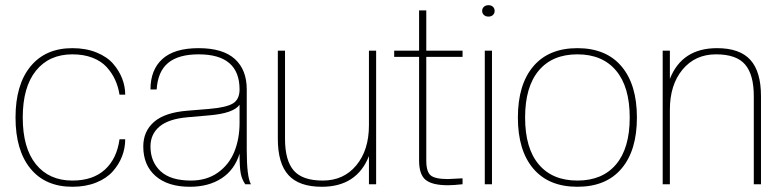

<svg xmlns="http://www.w3.org/2000/svg" viewBox="-20 -712 3021 742"><path d="M259.8 9.8Q155.3 9.8 97.7 -60.5Q40 -130.9 40 -257.8Q40 -384.8 97.9 -455.3Q155.8 -525.9 259.8 -525.9Q312.5 -525.9 353.5 -509Q394.5 -492.2 417.7 -465.1Q440.9 -438 452.4 -407.7Q463.9 -377.4 463.9 -346.2H441.9Q437 -377 425 -403.3Q413.1 -429.7 392.3 -452.6Q371.6 -475.6 337.6 -488.8Q303.7 -502 259.8 -502Q169.9 -502 118.9 -438.7Q67.9 -375.5 67.9 -257.8Q67.9 -140.1 118.9 -77.1Q169.9 -14.2 259.8 -14.2Q338.9 -14.2 385.3 -56.4Q431.6 -98.6 441.9 -173.8H463.9Q463.9 -139.6 451.7 -107.9Q439.5 -76.2 415.5 -49.3Q391.6 -22.5 351.3 -6.3Q311 9.8 259.8 9.8Z M713.9 9.8Q628.9 9.8 581.3 -31.7Q533.7 -73.2 533.7 -146Q533.7 -204.6 575.4 -241Q617.2 -277.3 704.6 -284.2L787.6 -291Q856 -296.9 880.9 -312.7Q905.8 -328.6 905.8 -366.2Q905.8 -502 747.6 -502Q669.9 -502 629.9 -469Q589.8 -436 585.4 -366.2H561.5Q561.5 -442.4 607.7 -484.1Q653.8 -525.9 747.6 -525.9Q841.3 -525.9 887.5 -484.1Q933.6 -442.4 933.6 -366.2V-131.8Q933.6 -28.3 949.7 0H927.7Q914.6 -19 910.2 -42.5Q905.8 -65.9 905.8 -118.2Q886.7 -55.7 836.4 -22.9Q786.1 9.8 713.9 9.8ZM717.8 -14.2Q778.8 -14.2 822 -44.9Q865.2 -75.7 885.5 -125.5Q905.8 -175.3 905.8 -237.8V-307.1Q882.3 -273.9 787.6 -266.1L704.6 -258.8Q631.3 -252.4 596.4 -222.9Q561.5 -193.4 561.5 -146Q561.5 -86.9 600.3 -50.5Q639.2 -14.2 717.8 -14.2Z M1223.6 9.8Q1135.7 9.8 1094.7 -35.4Q1053.7 -80.6 1053.7 -174.8V-516.1H1081.5V-174.8Q1081.5 -92.3 1115 -53.2Q1148.4 -14.2 1227.5 -14.2Q1308.1 -14.2 1356.9 -73Q1405.8 -131.8 1405.8 -228V-516.1H1433.6V0H1405.8V-108.9Q1358.9 9.8 1223.6 9.8Z M1711.4 3.9Q1650.9 3.9 1625.2 -16.6Q1599.6 -37.1 1599.6 -91.8V-492.2H1503.4V-516.1H1599.6V-671.9H1627.4V-516.1H1767.6V-492.2H1627.4V-91.8Q1627.4 -47.9 1644.8 -33.9Q1662.1 -20 1711.4 -20L1767.6 -22.9V0Q1731.4 3.9 1711.4 3.9Z M1881.3 0H1853.5V-516.1H1881.3ZM1885.3 -654.3Q1878.9 -647.9 1867.7 -647.9Q1856.4 -647.9 1849.9 -654.3Q1843.3 -660.6 1843.3 -669.9Q1843.3 -679.2 1849.9 -685.5Q1856.4 -691.9 1867.7 -691.9Q1878.9 -691.9 1885.3 -685.5Q1891.6 -679.2 1891.6 -669.9Q1891.6 -660.6 1885.3 -654.3Z M2381.8 -60.3Q2322.3 9.8 2211.4 9.8Q2100.6 9.8 2041 -60.3Q1981.4 -130.4 1981.4 -257.8Q1981.4 -385.3 2041 -455.6Q2100.6 -525.9 2211.4 -525.9Q2322.3 -525.9 2381.8 -455.6Q2441.4 -385.3 2441.4 -257.8Q2441.4 -130.4 2381.8 -60.3ZM2062 -76.7Q2114.7 -14.2 2211.4 -14.2Q2308.1 -14.2 2360.8 -76.7Q2413.6 -139.2 2413.6 -257.8Q2413.6 -376.5 2360.8 -439.2Q2308.1 -502 2211.4 -502Q2114.7 -502 2062 -439.2Q2009.3 -376.5 2009.3 -257.8Q2009.3 -139.2 2062 -76.7Z M2920.9 0H2893.1V-340.8Q2893.1 -423.3 2859.6 -462.6Q2826.2 -502 2747.1 -502Q2666.5 -502 2617.7 -443.1Q2568.8 -384.3 2568.8 -288.1V0H2541V-516.1H2568.8V-407.2Q2615.7 -525.9 2751 -525.9Q2838.9 -525.9 2879.9 -480.5Q2920.9 -435.1 2920.9 -340.8Z"/></svg>

Font: Creato Display Thin
Style: Regular
Weight: 265
Version: Version 1.000